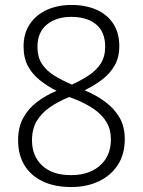

<svg xmlns="http://www.w3.org/2000/svg" viewBox="-20 -744 577 774"><path d="M268 -724Q326 -724 369.5 -704.5Q413 -685 437 -648Q461 -611 461 -557Q461 -514 443 -481.5Q425 -449 393.5 -424.5Q362 -400 321 -380Q369 -360 405.5 -332.5Q442 -305 462.5 -269Q483 -233 483 -183Q483 -123 455.5 -80Q428 -37 379 -13.5Q330 10 267 10Q200 10 152 -13Q104 -36 78.5 -78Q53 -120 53 -179Q53 -230 73 -267.5Q93 -305 128 -332Q163 -359 208 -378Q172 -396 141.5 -420Q111 -444 93 -477Q75 -510 75 -557Q75 -609 100 -646.5Q125 -684 168.5 -704Q212 -724 268 -724ZM109 -178Q109 -115 150 -76.5Q191 -38 266 -38Q315 -38 351 -55.5Q387 -73 407 -105Q427 -137 427 -183Q427 -222 409.5 -251.5Q392 -281 359 -304Q326 -327 280 -345L259 -353Q215 -335 181 -311.5Q147 -288 128 -256Q109 -224 109 -178ZM267 -676Q207 -676 169 -645Q131 -614 131 -555Q131 -514 149 -486.5Q167 -459 198.5 -439.5Q230 -420 270 -403Q309 -421 339 -441Q369 -461 386.5 -488.5Q404 -516 404 -556Q404 -615 367.5 -645.5Q331 -676 267 -676Z"/></svg>

Font: Noto Sans Display Light
Style: Regular
Weight: 300
Designer: Monotype Design Team
Foundry: Monotype Imaging Inc.
Version: Version 2.003